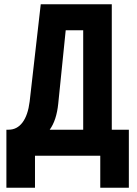

<svg xmlns="http://www.w3.org/2000/svg" viewBox="-20 -730 640 900"><path d="M10 150V-122H20Q60 -122 85.5 -156Q111 -190 119 -254L171 -710H504V-122H584V150H450V0H144V150ZM213 -122H370V-588H288L253 -244Q245 -166 213 -122Z"/></svg>

Font: Geist Mono ExtraBold
Style: Regular
Weight: 800
Monospace: yes
Designer: Basement.studio, Andrés Briganti, Mateo Zaragoza
Foundry: Basement.studio, Vercel, Andrés Briganti, Guido Ferreyra, Mateo Zaragoza
Version: Version 1.500; ttfautohint (v1.8.4.7-5d5b)